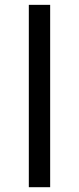

<svg xmlns="http://www.w3.org/2000/svg" viewBox="-20 -780 329 800"><path d="M100.1 -759.8H189V0H100.1Z"/></svg>

Font: Droid Arabic Kufi
Style: Regular
Weight: 400
Designer: Pascal Zoghbi
Foundry: Irfont.ir
Version: Version 1.00 February 28, 2013, initial release